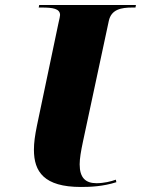

<svg xmlns="http://www.w3.org/2000/svg" viewBox="-20 -734 561 764"><path d="M302 10C339 10 390 8 443 -9L441 -19C422 -12 393 -5 364 -5C321 -5 297 -26 297 -80C297 -103 302 -132 310 -170L413 -651C423 -697 463 -704 506 -704H519L521 -714H136L134 -704H147C189 -704 219 -700 219 -674C219 -670 217 -661 212 -639L127 -234C119 -194 115 -167 115 -138C115 -51 155 10 302 10Z"/></svg>

Font: Noto Serif Display Black
Style: Italic
Weight: 900
Italic angle: -12°
Designer: Monotype Design Team
Foundry: Monotype Imaging Inc.
Version: Version 2.009